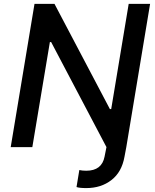

<svg xmlns="http://www.w3.org/2000/svg" viewBox="-20 -747 787 975"><path d="M520.6 0 239.7 -533.4H233.3L144.2 0H34.4L155.2 -727.3H256.7L538 -193.2H544.7L633.5 -727.3H742.2L621.4 0L612.2 48.7Q598.4 126.8 545.8 167.4Q493.3 208.1 418 208.1Q383.9 208.1 368.6 202.8L382.8 116.5Q398.1 120 418 120Q497.2 120 511 48.3Z"/></svg>

Font: Karasuma Gothic
Style: Medium Italic
Weight: 500
Italic angle: 9.39998°
Designer: Rasmus Andersson / Ryoko Nishizuka
Foundry: Genbu
Version: Version 1.00